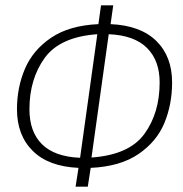

<svg xmlns="http://www.w3.org/2000/svg" viewBox="-20 -704 690 724"><path d="M322 -71 311 0H265L276 -71Q163 -76 103.5 -135Q44 -194 44 -292Q44 -374 74 -444.5Q104 -515 172.5 -561.5Q241 -608 351 -613L361 -684H407L397 -613Q510 -608 569.5 -549.5Q629 -491 629 -393Q629 -311 600 -240.5Q571 -170 502 -123Q433 -76 322 -71ZM347 -575Q206 -565 148.5 -485.5Q91 -406 91 -292Q91 -207 138.5 -160Q186 -113 282 -109ZM582 -393Q582 -476 534 -523.5Q486 -571 390 -575L325 -110Q467 -120 524.5 -199Q582 -278 582 -393Z"/></svg>

Font: Fira Sans Extra Condensed ExtraLight
Style: Italic
Weight: 275
Width: 3
Italic angle: -8°
Designer: Carrois Corporate & Edenspiekermann AG
Foundry: Carrois Corporate GbR & Edenspiekermann AG
Version: Version 4.203